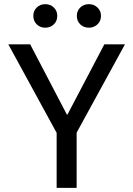

<svg xmlns="http://www.w3.org/2000/svg" viewBox="-20 -902 640 922"><path d="M348 -265V0H252V-264L20 -689H125L301 -352H304L481 -689H580ZM197 -769Q173 -769 156.5 -785Q140 -801 140 -826Q140 -850 156.5 -866Q173 -882 197 -882Q222 -882 238.5 -866Q255 -850 255 -826Q255 -801 238.5 -785Q222 -769 197 -769ZM407 -769Q382 -769 365.5 -785Q349 -801 349 -826Q349 -850 365.5 -866Q382 -882 407 -882Q431 -882 448 -866Q465 -850 465 -826Q465 -801 448 -785Q431 -769 407 -769Z"/></svg>

Font: Wlorlttqgufhjawjgtejqphaquk
Style: Regular
Weight: 400
Monospace: yes
Designer: Carrois Corporate & Edenspiekermann
Foundry: Carrois Corporate GbR & Edenspiekermann AG
Version: Version 2.001